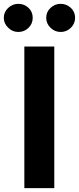

<svg xmlns="http://www.w3.org/2000/svg" viewBox="-62 -966 406 986"><path d="M63 -727.1H216.8V0H63ZM32.2 -801.8Q2 -801.8 -20 -823.7Q-42.5 -845.2 -42.5 -874.5Q-42.5 -904.3 -20 -925.3Q2.4 -946.3 32.2 -946.3Q62.5 -946.3 85 -925.3Q106 -904.8 106 -874.5Q106 -844.7 85 -823.7Q63 -801.8 32.2 -801.8ZM249.5 -801.8Q219.2 -801.8 197.3 -823.7Q175.3 -844.7 175.3 -874.5Q175.3 -904.8 197.3 -925.3Q219.7 -946.3 249.5 -946.3Q279.8 -946.3 302.2 -925.3Q323.7 -904.8 323.7 -874.5Q323.7 -845.2 302.2 -823.7Q280.3 -801.8 249.5 -801.8Z"/></svg>

Font: My Font
Style: Bold
Weight: 500
Designer: Rasmus Andersson
Foundry: rsms
Version: Version 0.001